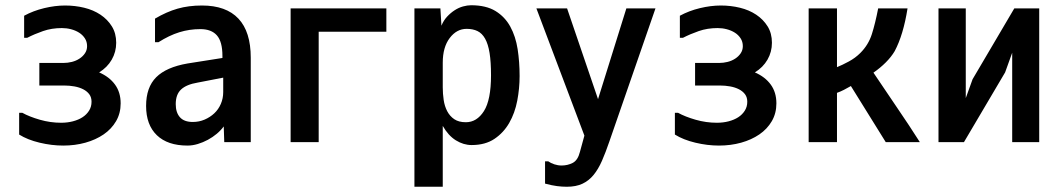

<svg xmlns="http://www.w3.org/2000/svg" viewBox="-20 -558 4040 732"><path d="M440 -164Q440 -126 422.5 -96Q405 -66 375 -45.5Q345 -25 305.5 -14Q266 -3 221 -3Q177 -3 131 -14Q85 -25 53 -45V-128H65Q92 -113 132 -101.5Q172 -90 213 -90Q237 -90 258 -95.5Q279 -101 294.5 -111Q310 -121 319.5 -136Q329 -151 329 -170Q329 -187 320.5 -198.5Q312 -210 297.5 -217.5Q283 -225 264 -228.5Q245 -232 224 -232H130V-318H222Q238 -318 254 -322Q270 -326 283 -334.5Q296 -343 304 -355Q312 -367 312 -382Q312 -399 303.5 -412Q295 -425 281.5 -433.5Q268 -442 251 -446.5Q234 -451 216 -451Q177 -451 144 -439.5Q111 -428 84 -414H72V-498Q107 -517 148.5 -527Q190 -537 228 -537Q266 -537 301 -528.5Q336 -520 363 -502Q390 -484 406.5 -457.5Q423 -431 423 -395Q423 -360 406 -330.5Q389 -301 358 -282Q397 -265 418.5 -235.5Q440 -206 440 -164Z M831 -262 733 -243Q691 -236 670.5 -217Q650 -198 650 -161Q650 -129 666 -111Q682 -93 715 -93Q739 -93 760 -102Q781 -111 797 -126Q813 -141 822 -162Q831 -183 831 -207ZM571 -397V-487Q615 -513 657 -525Q699 -537 750 -537Q842 -537 889 -487Q936 -437 936 -338V-16H835L833 -76Q822 -61 806.5 -48Q791 -35 772.5 -25Q754 -15 734 -9Q714 -3 695 -3Q619 -3 578 -42.5Q537 -82 537 -154Q537 -225 575.5 -263.5Q614 -302 695 -316L828 -337V-345Q828 -399 807 -423Q786 -447 744 -447Q702 -447 663.5 -435Q625 -423 584 -397Z M1088 -526H1453V-437H1195V-16H1088Z M1668 -225Q1668 -201 1671.5 -177Q1675 -153 1685 -134Q1695 -115 1712 -103.5Q1729 -92 1756 -92Q1798 -92 1825 -134.5Q1852 -177 1852 -271Q1852 -322 1846.5 -356Q1841 -390 1829.5 -410.5Q1818 -431 1800.5 -439.5Q1783 -448 1759 -448Q1721 -448 1694.5 -413Q1668 -378 1668 -319ZM1778 -5Q1747 -5 1718 -23Q1689 -41 1668 -78V154H1560V-526H1659L1663 -460Q1671 -480 1684.5 -494.5Q1698 -509 1713.5 -519Q1729 -529 1745.5 -533.5Q1762 -538 1776 -538Q1833 -538 1869 -516Q1905 -494 1925.5 -456.5Q1946 -419 1953.5 -370.5Q1961 -322 1961 -268Q1961 -221 1952 -174Q1943 -127 1921.5 -89.5Q1900 -52 1865 -28.5Q1830 -5 1778 -5Z M2058 57H2070Q2080 64 2093.5 68.5Q2107 73 2121 73Q2144 73 2163.5 63Q2183 53 2191 21L2208 -41L2025 -526H2142L2260 -180L2368 -526H2479L2303 -18Q2289 23 2275 55Q2261 87 2243 109Q2225 131 2200.5 142.5Q2176 154 2141 154Q2123 154 2103.5 151.5Q2084 149 2058 142Z M2940 -164Q2940 -126 2922.5 -96Q2905 -66 2875 -45.5Q2845 -25 2805.5 -14Q2766 -3 2721 -3Q2677 -3 2631 -14Q2585 -25 2553 -45V-128H2565Q2592 -113 2632 -101.5Q2672 -90 2713 -90Q2737 -90 2758 -95.5Q2779 -101 2794.5 -111Q2810 -121 2819.5 -136Q2829 -151 2829 -170Q2829 -187 2820.5 -198.5Q2812 -210 2797.5 -217.5Q2783 -225 2764 -228.5Q2745 -232 2724 -232H2630V-318H2722Q2738 -318 2754 -322Q2770 -326 2783 -334.5Q2796 -343 2804 -355Q2812 -367 2812 -382Q2812 -399 2803.5 -412Q2795 -425 2781.5 -433.5Q2768 -442 2751 -446.5Q2734 -451 2716 -451Q2677 -451 2644 -439.5Q2611 -428 2584 -414H2572V-498Q2607 -517 2648.5 -527Q2690 -537 2728 -537Q2766 -537 2801 -528.5Q2836 -520 2863 -502Q2890 -484 2906.5 -457.5Q2923 -431 2923 -395Q2923 -360 2906 -330.5Q2889 -301 2858 -282Q2897 -265 2918.5 -235.5Q2940 -206 2940 -164Z M3357 -16 3224 -230Q3210 -222 3197.5 -215.5Q3185 -209 3171 -204V-16H3063V-526H3171V-302Q3191 -310 3216 -323.5Q3241 -337 3260 -356Q3291 -387 3304 -428Q3317 -469 3328 -526H3440Q3424 -425 3391 -363Q3378 -341 3357 -320Q3336 -299 3310 -281Q3352 -218 3399.5 -148.5Q3447 -79 3487 -16Z M3662 -184 3688 -256 3847 -526H3942V-16H3839V-357L3812 -282L3655 -16H3558V-526H3662Z"/></svg>

Font: D2Coding ligature
Style: Bold
Weight: 700
Monospace: yes
Designer: Yong-Rak Park; Jeong-Hwan Yoon; Sang-Min Lee;
Foundry: NHN Corporation
Version: Version 1.3.2; Build 20180524